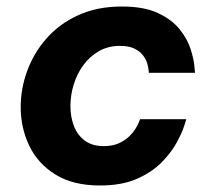

<svg xmlns="http://www.w3.org/2000/svg" viewBox="-20 -560 646 590"><path d="M287.2 10Q204.4 10 150.1 -23.8Q95.8 -57.6 69.7 -112.6Q43.6 -167.6 43.6 -231Q43.6 -288 63.9 -343Q84.2 -398 123.4 -442.5Q162.6 -487 220.8 -513.5Q279 -540 354.4 -540Q423 -540 466.2 -519.5Q509.4 -499 533.1 -468.7Q556.8 -438.4 566.2 -407.8Q575.6 -377.2 577.4 -356.7Q579.2 -336.2 579.2 -336.2H437.4Q437.4 -336.2 436.7 -344.5Q436 -352.8 432.4 -365.2Q428.8 -377.6 419.3 -390Q409.8 -402.4 393 -410.7Q376.2 -419 348.8 -419Q312.4 -419 284.2 -402.9Q256 -386.8 236.4 -360.2Q216.8 -333.6 206.6 -300.6Q196.4 -267.6 196.4 -233.8Q196.4 -200.6 207.3 -172.5Q218.2 -144.4 240.9 -127.7Q263.6 -111 298.6 -111Q325.2 -111 344.2 -119.3Q363.2 -127.6 376.1 -140Q389 -152.4 396.6 -164.8Q404.2 -177.2 407.3 -185.5Q410.4 -193.8 410.4 -193.8H552.6Q552.6 -193.8 546.1 -173.3Q539.6 -152.8 523.3 -122.5Q507 -92.2 477.2 -61.6Q447.4 -31 400.8 -10.5Q354.2 10 287.2 10Z"/></svg>

Font: Be Vietnam Pro Variable Thin
Style: Italic
Weight: 100
Italic angle: -12°
Designer: Lam Bao, Tony Le, Vietanh Nguyen
Foundry: Yellow Type Foundry
Version: Version 1.002